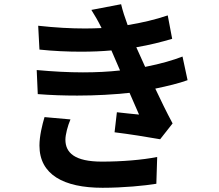

<svg xmlns="http://www.w3.org/2000/svg" viewBox="-20 -836 1040 910"><path d="M191 -281C180 -244 167 -191 167 -146C167 -9 281 54 466 54C565 54 666 44 721 35L725 -92C655 -78 557 -70 463 -70C334 -70 290 -112 290 -174C290 -198 301 -240 314 -270ZM845 -568C801 -551 744 -534 668 -519L626 -612C691 -623 745 -637 796 -652L775 -763C716 -743 652 -728 585 -717C572 -752 561 -786 554 -816L413 -789C430 -762 443 -740 461 -704V-703C436 -702 410 -701 384 -701C316 -701 242 -705 161 -714L167 -601C233 -594 300 -591 364 -591C415 -591 464 -593 508 -597L549 -502C495 -496 436 -493 373 -493C304 -493 231 -497 154 -504L159 -390C221 -385 284 -383 346 -383C435 -383 521 -388 594 -396L639 -293C612 -296 573 -299 534 -304L523 -209C589 -201 684 -186 739 -176L798 -251C769 -305 741 -363 716 -416C774 -428 828 -441 869 -456Z"/></svg>

Font: Noto Sans KR Bold
Style: Regular
Weight: 700
Designer: Ryoko NISHIZUKA  (kana & ideographs); Paul D. Hunt (Latin, Greek & Cyrillic); Wenlong ZHANG  (bopomofo); Sandoll Communi
Foundry: Adobe Systems Incorporated
Version: Version 1.004;PS 1.004;hotconv 1.0.82;makeotf.lib2.5.63406